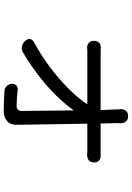

<svg xmlns="http://www.w3.org/2000/svg" viewBox="143 -795 714 1040"><g transform="rotate(90 500.0 -275.0)"><path d="M201 -55Q189 -69 191.5 -81.5Q194 -94 210 -103Q279 -140 343 -188Q407 -236 459.5 -288.5Q512 -341 545 -391H277Q262 -391 254.5 -391Q247 -391 240 -390Q223 -389 212 -399.5Q201 -410 201 -427Q201 -445 212 -455Q223 -465 240 -464Q248 -463 255.5 -463Q263 -463 275 -463H576L573 -544Q573 -559 572.5 -561Q572 -563 571 -569Q570 -588 580 -600Q590 -612 609 -612Q628 -612 638 -600Q648 -588 648 -569Q647 -563 647 -562Q647 -561 647 -544L649 -463H793Q800 -463 806.5 -463Q813 -463 820 -463Q838 -465 849 -455Q860 -445 860 -428Q860 -410 849 -400Q838 -390 820 -390Q815 -390 810 -390.5Q805 -391 795 -391H650L656 -7Q657 25 635.5 43.5Q614 62 581 62Q551 62 525 60.5Q499 59 473 58Q457 57 446.5 46Q436 35 434 19Q433 2 442.5 -6.5Q452 -15 468 -14Q512 -8 554 -8Q581 -8 581 -37L578 -318Q546 -272 498 -223Q450 -174 390.5 -128Q331 -82 265 -43Q249 -33 232 -36.5Q215 -40 202 -54Z"/></g></svg>

Font: Chiron GoRound TC
Style: Regular
Weight: 400
Designer: Ryoko NISHIZUKA 西塚涼子 (kana, bopomofo & ideographs); Paul D. Hunt (Latin, Greek & Cyrillic); Sandoll Communications 산돌커뮤니
Foundry: Adobe
Version: Version 1.000;hotconv 1.1.1;makeotfexe 2.6.0